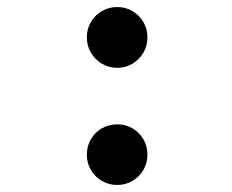

<svg xmlns="http://www.w3.org/2000/svg" viewBox="-20 -511 659 545"><path d="M312.5 14Q289 14 269.2 2.5Q249.5 -9 238 -28.5Q226.5 -48 226.5 -72Q226.5 -96 238 -115.8Q249.5 -135.5 269.2 -146.8Q289 -158 312.5 -158Q336.5 -158 356 -146.8Q375.5 -135.5 387 -115.8Q398.5 -96 398.5 -72Q398.5 -48 387 -28.5Q375.5 -9 356 2.5Q336.5 14 312.5 14ZM312.5 -318.5Q289 -318.5 269.2 -330.2Q249.5 -342 238 -361.5Q226.5 -381 226.5 -405Q226.5 -429 238 -448.5Q249.5 -468 269.2 -479.5Q289 -491 312.5 -491Q336.5 -491 356 -479.5Q375.5 -468 387 -448.5Q398.5 -429 398.5 -405Q398.5 -381 387 -361.5Q375.5 -342 356 -330.2Q336.5 -318.5 312.5 -318.5Z"/></svg>

Font: Sono Monospace SemiBold
Style: Regular
Weight: 600
Designer: Tyler Finck
Foundry: Tyler Finck
Version: Version 2.112